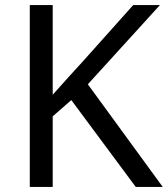

<svg xmlns="http://www.w3.org/2000/svg" viewBox="-20 -734 659 754"><path d="M619 0H513L260 -341L187 -277V0H97V-714H187V-362Q217 -396 248 -430Q279 -464 310 -498L503 -714H608L325 -403Z"/></svg>

Font: Noto Sans Coptic
Style: Regular
Weight: 400
Designer: Monotype Design Team, Denis Moyogo Jacquerye
Foundry: Monotype Imaging Inc.
Version: Version 2.002; ttfautohint (v1.8.4.7-5d5b)